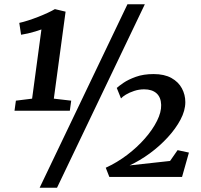

<svg xmlns="http://www.w3.org/2000/svg" viewBox="-20 -835 947 906"><path d="M55 -360 131.5 -369.5 175.5 -696Q163.5 -691.5 146.5 -686.5Q129.5 -681.5 111.5 -677.2Q93.5 -673 79.5 -671L71 -727Q89.5 -731 112.8 -738.5Q136 -746 159.8 -755.2Q183.5 -764.5 204.5 -774.2Q225.5 -784 239 -792L289.5 -780L234 -369.5L316 -360L309.5 -312.5H48.5ZM581.5 -815H663.5L249 51H167ZM496 0 479 -43.5Q532.5 -68 580 -104Q627.5 -140 664 -181.8Q700.5 -223.5 721 -264.8Q741.5 -306 740.5 -340Q739.5 -376 718.5 -394.8Q697.5 -413.5 660 -413.5Q636 -413.5 613.2 -406Q590.5 -398.5 574 -388.5Q557.5 -378.5 551 -370.5L531 -420Q540 -428.5 562.5 -444Q585 -459.5 621 -472.5Q657 -485.5 705 -485.5Q755.5 -485.5 788.8 -467Q822 -448.5 838.2 -418.2Q854.5 -388 854.5 -353Q854.5 -313.5 831.8 -270.5Q809 -227.5 771.2 -186.5Q733.5 -145.5 686.8 -111.2Q640 -77 591.5 -54.5L782.5 -75.5L818 -126.5L871.5 -115L839 0Z"/></svg>

Font: Merriweather 20pt ExtraBold
Style: Italic
Weight: 800
Italic angle: -7.8°
Version: Version 2.101